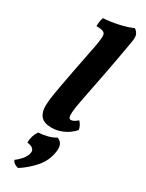

<svg xmlns="http://www.w3.org/2000/svg" viewBox="-259 -745 820 1079"><g transform="rotate(30 150.5 -205.5)"><path d="M136 9Q85 9 64.5 -16Q44 -41 45 -83Q45 -96 46.5 -111.5Q48 -127 52 -154Q56 -181 64.5 -226.5Q73 -272 86.5 -343Q100 -414 121 -519Q128 -560 128 -579.5Q128 -599 114.5 -605.5Q101 -612 69 -612Q69 -626 71 -641Q73 -656 78 -669Q122 -671 174 -682.5Q226 -694 262 -710Q279 -698 285 -682Q291 -666 285 -633Q266 -522 245.5 -414.5Q225 -307 204 -203Q194 -151 192.5 -125.5Q191 -100 195 -91.5Q199 -83 208 -83Q216 -83 226 -88Q236 -93 250 -105Q270 -85 275 -56Q247 -25 210 -8Q173 9 136 9ZM86 299Q56 293 45 270Q99 229 106 189Q111 155 60 149Q60 104 84 70Q116 68 144 60.5Q172 53 193 40Q237 54 226 116Q217 174 178 219.5Q139 265 86 299Z"/></g></svg>

Font: Vollkorn
Style: Bold Italic
Weight: 700
Italic angle: -11°
Designer: Friedrich Althausen
Foundry: Friedrich Althausen
Version: Version 5.000; ttfautohint (v1.8.3)